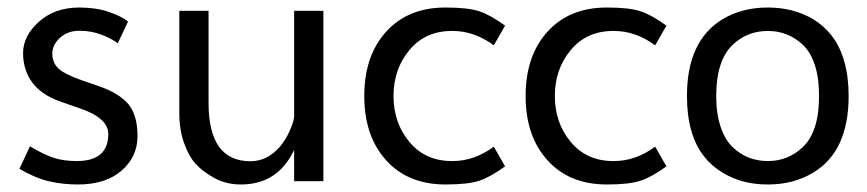

<svg xmlns="http://www.w3.org/2000/svg" viewBox="-20 -487 2331 516"><path d="M186.5 -54.2Q271 -54.2 271 -127Q271 -170.9 190.4 -197.3L142.6 -213.9Q91.3 -231.9 66.7 -265.4Q42 -298.8 42 -344.5Q42 -390.1 84.5 -428.5Q127 -466.8 193.4 -466.8Q237.3 -466.8 271.5 -455.3Q305.7 -443.8 324.2 -429.2L296.4 -370.6Q281.2 -382.8 253.4 -393.6Q225.6 -404.3 193.6 -404.3Q161.6 -404.3 141.1 -385.3Q120.6 -366.2 120.6 -342.8Q120.6 -319.3 136.2 -303.7Q151.9 -288.1 199.2 -271.5L247.1 -254.9Q299.3 -236.8 324.7 -207.5Q349.6 -177.7 349.6 -121.6Q349.6 -65.4 306.6 -28.3Q263.7 8.8 189.5 8.8Q149.9 8.8 113.5 0.7Q77.1 -7.3 32.2 -33.2L60.5 -93.8Q98.1 -71.3 124.5 -62.7Q150.9 -54.2 186.5 -54.2Z M770.5 -84Q726.6 8.8 627.4 8.8Q587.4 8.8 555.4 -9Q523.4 -26.9 505.1 -47.4Q486.8 -67.9 474.6 -103Q461.9 -138.2 461.9 -183.1V-458H540.5V-210.4Q540.5 -53.7 652.8 -53.7Q681.6 -53.7 705.6 -69.3Q742.2 -92.8 763.2 -146.5Q770.5 -165 770.5 -175.8V-458H849.1V0H770.5Z M1197.3 -54.2Q1254.4 -54.2 1307.1 -92.8L1337.4 -40Q1298.8 -11.7 1268.6 -1.5Q1238.3 8.8 1177.2 8.8Q1076.7 8.8 1017.8 -56.2Q959 -121.1 959 -229Q959 -336.9 1017.8 -401.9Q1076.7 -466.8 1177.2 -466.8Q1238.3 -466.8 1268.6 -456.5Q1298.8 -446.3 1337.4 -418L1307.1 -365.2Q1254.4 -403.8 1197.3 -403.8H1194.3Q1123 -403.8 1080.3 -352.5Q1037.6 -301.3 1037.6 -229Q1037.6 -156.7 1080.3 -105.5Q1123 -54.2 1194.3 -54.2Z M1630.9 -54.2Q1688 -54.2 1740.7 -92.8L1771 -40Q1732.4 -11.7 1702.1 -1.5Q1671.9 8.8 1610.8 8.8Q1510.3 8.8 1451.4 -56.2Q1392.6 -121.1 1392.6 -229Q1392.6 -336.9 1451.4 -401.9Q1510.3 -466.8 1610.8 -466.8Q1671.9 -466.8 1702.1 -456.5Q1732.4 -446.3 1771 -418L1740.7 -365.2Q1688 -403.8 1630.9 -403.8H1627.9Q1556.6 -403.8 1513.9 -352.5Q1471.2 -301.3 1471.2 -229Q1471.2 -156.7 1513.9 -105.5Q1556.6 -54.2 1627.9 -54.2Z M1904.8 -229Q1904.8 -181.6 1916.7 -146.2Q1928.7 -110.8 1949 -91.6Q1969.2 -72.3 1992.9 -63.2Q2016.6 -54.2 2043.5 -54.2Q2098.1 -54.2 2137.7 -91.8Q2181.2 -133.3 2181.2 -229Q2181.2 -324.2 2137.7 -366.7Q2097.7 -403.8 2043.5 -403.8Q1988.3 -403.8 1949.2 -366.7Q1904.8 -324.2 1904.8 -229ZM1826.2 -229Q1826.2 -377 1921.4 -435.1Q1974.1 -466.8 2043.5 -466.8Q2112.3 -466.8 2166 -435.1Q2194.3 -417.5 2215.3 -391.1Q2260.7 -331.5 2260.7 -229Q2260.7 -80.6 2166 -23.4Q2113.3 8.8 2043.5 8.8Q1973.1 8.8 1921.4 -23.4Q1892.6 -40.5 1871.6 -67.4Q1826.2 -125.5 1826.2 -229Z"/></svg>

Font: Molengo
Style: Regular
Weight: 400
Designer: moyogo
Foundry: moyogo
Version: Version 0.11; ttfautohint (v0.8) -G 32 -r 16 -x